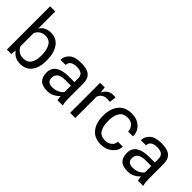

<svg xmlns="http://www.w3.org/2000/svg" viewBox="69 -1571 2390 2390"><g transform="rotate(45 1264.0 -376.0)"><path d="M290.5 -65.5Q361.5 -65.5 394.5 -113.8Q427.5 -162 427.5 -244.5V-255Q427.5 -349 394 -406Q360.5 -463 289.5 -463Q200.5 -463 161.5 -380.5V-148.5Q180.5 -109 211.8 -87.2Q243 -65.5 290.5 -65.5ZM313 10Q209.5 10 157.5 -70.5L149 0H71V-761.5H161.5V-465L163 -464.5Q213 -538 312 -538Q411 -538 464.5 -461.5Q518 -385 518 -255V-244.5Q518 -127.5 464.5 -58.8Q411 10 313 10Z M803 -67.5Q856 -67.5 895.2 -87.5Q934.5 -107.5 952 -135.5V-246H851.5Q712 -246 712 -145Q712 -67.5 798.5 -67.5ZM789.5 10.5Q702.5 10.5 662 -28.8Q621.5 -68 621.5 -146.5Q621.5 -230 682.5 -269.2Q743.5 -308.5 854.5 -308.5H952V-375.5Q952 -420 924.5 -442.5Q897 -465 837.5 -465Q797.5 -465 772 -454Q746.5 -443 734.8 -424.2Q723 -405.5 723 -382H633Q633 -447 684 -492.5Q735 -538 842.5 -538Q947 -538 994.8 -497.8Q1042.5 -457.5 1042.5 -374.5V-106.5Q1042.5 -48.5 1056 0H963Q954.5 -38 953 -65Q925 -32.5 883.5 -11Q842 10.5 789.5 10.5Z M1275 0H1184.5V-528.5H1265.5L1274 -451.5L1275.5 -451Q1321.5 -538 1409 -538Q1432.5 -538 1450 -532.5L1437.5 -447L1385 -449.5Q1305 -449.5 1275 -376Z M1735 10Q1619 10 1559.5 -64Q1500 -138 1500 -254V-274.5Q1500 -389.5 1559.5 -463.8Q1619 -538 1735 -538Q1828.5 -538 1886.8 -484.2Q1945 -430.5 1945.5 -346.5H1859.5Q1858.5 -397 1825.2 -431Q1792 -465 1735 -465Q1656.5 -465 1623.5 -410.5Q1590.5 -356 1590.5 -274.5V-254Q1590.5 -170.5 1623.2 -116.8Q1656 -63 1735 -63Q1784 -63 1821 -91Q1858 -119 1859.5 -166.5H1945.5Q1945 -94 1882.8 -42Q1820.5 10 1735 10Z M2218 -67.5Q2271 -67.5 2310.2 -87.5Q2349.5 -107.5 2367 -135.5V-246H2266.5Q2127 -246 2127 -145Q2127 -67.5 2213.5 -67.5ZM2204.5 10.5Q2117.5 10.5 2077 -28.8Q2036.5 -68 2036.5 -146.5Q2036.5 -230 2097.5 -269.2Q2158.5 -308.5 2269.5 -308.5H2367V-375.5Q2367 -420 2339.5 -442.5Q2312 -465 2252.5 -465Q2212.5 -465 2187 -454Q2161.5 -443 2149.8 -424.2Q2138 -405.5 2138 -382H2048Q2048 -447 2099 -492.5Q2150 -538 2257.5 -538Q2362 -538 2409.8 -497.8Q2457.5 -457.5 2457.5 -374.5V-106.5Q2457.5 -48.5 2471 0H2378Q2369.5 -38 2368 -65Q2340 -32.5 2298.5 -11Q2257 10.5 2204.5 10.5Z"/></g></svg>

Font: Roberto Sans
Style: Regular
Weight: 400
Designer: Google (font) & Cristiano Sobral (main changes)
Version: Version 1.500; ttfautohint (v1.8.4.7-5d5b-dirty)